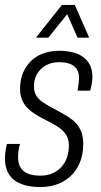

<svg xmlns="http://www.w3.org/2000/svg" viewBox="-21 -743 407 775"><path d="M142 12Q105 12 78 4Q51 -4 33.5 -18.5Q16 -33 7.5 -54.5Q-1 -76 -1 -102Q-1 -116 1 -132Q3 -148 7 -162H60Q55 -149 53.5 -134Q52 -119 52 -108Q52 -83 62 -66.5Q72 -50 92 -42Q112 -34 142 -34Q169 -34 190 -43Q211 -52 226 -68Q241 -84 249 -106.5Q257 -129 257 -156Q257 -180 247.5 -196Q238 -212 222.5 -224Q207 -236 188 -246Q169 -256 149 -266Q132 -275 116 -285.5Q100 -296 87.5 -309.5Q75 -323 67.5 -341.5Q60 -360 60 -385Q60 -420 71.5 -448Q83 -476 104 -496.5Q125 -517 154 -527.5Q183 -538 218 -538Q249 -538 274 -531.5Q299 -525 316.5 -511.5Q334 -498 343 -478.5Q352 -459 352 -432Q352 -420 349.5 -406Q347 -392 343 -377H292Q296 -401 297 -411Q298 -421 298 -427Q298 -452 287.5 -466Q277 -480 259 -486Q241 -492 218 -492Q193 -492 174.5 -484Q156 -476 142.5 -462.5Q129 -449 122.5 -431.5Q116 -414 116 -396Q116 -372 125.5 -357Q135 -342 151 -331Q167 -320 186 -310Q207 -298 229.5 -286Q252 -274 271.5 -259Q291 -244 303 -220.5Q315 -197 315 -162Q315 -121 302 -88.5Q289 -56 265.5 -33.5Q242 -11 210.5 0.5Q179 12 142 12ZM124 -591 229 -723H281L339 -591H292L240 -709H269L174 -591Z"/></svg>

Font: Archivo Condensed ExtraLight
Style: Italic
Weight: 250
Width: 3
Italic angle: -10°
Designer: Hector Gatti
Foundry: Omnibus-Type
Version: Version 2.001